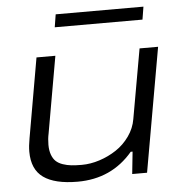

<svg xmlns="http://www.w3.org/2000/svg" viewBox="-51 -749 770 811"><g transform="rotate(-5 333.5 -344.0)"><path d="M206.1 -646 214.8 -700.2H586.9L578.1 -646ZM246.1 12.2Q149.4 12.2 101.3 -22.2Q53.2 -56.6 53.2 -131.8Q53.2 -156.2 59.1 -188L118.2 -525.9H198.2L141.1 -201.2Q136.2 -178.7 136.2 -153.8Q136.2 -129.4 142.8 -111.6Q149.4 -93.8 160.4 -83.5Q171.4 -73.2 189.2 -67.1Q207 -61 225.3 -59.1Q243.7 -57.1 269 -57.1Q306.6 -57.1 345 -69.6Q383.3 -82 416.3 -103.8Q449.2 -125.5 472.9 -158.9Q496.6 -192.4 502.9 -231L555.2 -525.9H633.8L541 0H478L487.8 -94.2H480Q390.1 12.2 246.1 12.2Z"/></g></svg>

Font: Archivo Expanded Light
Style: Italic
Weight: 300
Width: 7
Italic angle: -10°
Designer: Hector Gatti
Foundry: Omnibus-Type
Version: Version 2.001